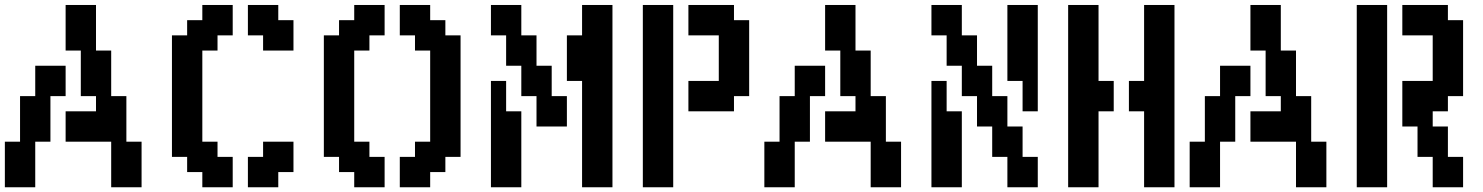

<svg xmlns="http://www.w3.org/2000/svg" viewBox="-20 -708 6102 790"><path d="M500 62.5H437.5V0V-62.5V-125H375H312.5H250V-187.5V-250H312.5H375V-312.5H312.5V-375V-437.5V-500H250V-562.5V-625V-687.5H312.5H375V-625V-562.5V-500H437.5V-437.5V-375V-312.5H500V-250V-187.5V-125H562.5V-62.5V0V62.5ZM62.5 62.5H0V0V-62.5V-125H62.5V-187.5V-250V-312.5H125V-375V-437.5H187.5H250V-375V-312.5H187.5V-250V-187.5V-125H125V-62.5V0V62.5Z M1062.5 62.5H1000V0V-62.5H1062.5V-125H1125H1187.5V-62.5V0H1125V62.5ZM875 62.5H812.5V0H750V-62.5H687.5V-125V-187.5V-250V-312.5V-375V-437.5V-500V-562.5H750V-625H812.5V-687.5H875H937.5V-625V-562.5H875V-500H812.5V-437.5V-375V-312.5V-250V-187.5V-125H875V-62.5H937.5V0V62.5ZM1125 -500H1062.5V-562.5H1000V-625V-687.5H1062.5H1125V-625H1187.5V-562.5V-500Z M1687.5 62.5H1625V0V-62.5H1687.5V-125H1750V-187.5V-250V-312.5V-375V-437.5V-500H1687.5V-562.5H1625V-625V-687.5H1687.5H1750V-625H1812.5V-562.5H1875V-500V-437.5V-375V-312.5V-250V-187.5V-125V-62.5H1812.5V0H1750V62.5ZM1500 62.5H1437.5V0H1375V-62.5H1312.5V-125V-187.5V-250V-312.5V-375V-437.5V-500V-562.5H1375V-625H1437.5V-687.5H1500H1562.5V-625V-562.5H1500V-500H1437.5V-437.5V-375V-312.5V-250V-187.5V-125H1500V-62.5H1562.5V0V62.5Z M2437.5 62.5H2375V0V-62.5V-125V-187.5V-250V-312.5V-375H2312.5V-437.5V-500V-562.5H2375V-625V-687.5H2437.5H2500V-625V-562.5V-500V-437.5V-375V-312.5V-250V-187.5V-125V-62.5V0V62.5ZM2062.5 62.5H2000V0V-62.5V-125V-187.5V-250V-312.5V-375H2062.5V-312.5V-250H2125V-187.5V-125V-62.5V0V62.5ZM2250 -187.5H2187.5V-250V-312.5H2125V-375V-437.5H2062.5V-500V-562.5H2000V-625V-687.5H2062.5H2125V-625V-562.5H2187.5V-500V-437.5H2250V-375V-312.5H2312.5V-250V-187.5Z M2687.5 62.5H2625V0V-62.5V-125V-187.5V-250V-312.5V-375V-437.5V-500V-562.5V-625V-687.5H2687.5H2750V-625V-562.5V-500V-437.5V-375V-312.5V-250V-187.5V-125V-62.5V0V62.5ZM2937.5 -250H2875H2812.5V-312.5V-375H2875H2937.5V-437.5V-500V-562.5H2875H2812.5V-625V-687.5H2875H2937.5H3000V-625H3062.5V-562.5V-500V-437.5V-375V-312.5H3000V-250Z M3625 62.5H3562.5V0V-62.5V-125H3500H3437.5H3375V-187.5V-250H3437.5H3500V-312.5H3437.5V-375V-437.5V-500H3375V-562.5V-625V-687.5H3437.5H3500V-625V-562.5V-500H3562.5V-437.5V-375V-312.5H3625V-250V-187.5V-125H3687.5V-62.5V0V62.5ZM3187.5 62.5H3125V0V-62.5V-125H3187.5V-187.5V-250V-312.5H3250V-375V-437.5H3312.5H3375V-375V-312.5H3312.5V-250V-187.5V-125H3250V-62.5V0V62.5Z M4187.5 -250V-312.5V-375H4125V-437.5V-500V-562.5V-625V-687.5H4187.5H4250V-625V-562.5V-500V-437.5V-375V-312.5V-250ZM4187.5 62.5H4125V0V-62.5H4062.5V-125V-187.5H4000V-250V-312.5H3937.5V-375V-437.5H3875V-500V-562.5H3812.5V-625V-687.5H3875H3937.5V-625V-562.5H4000V-500V-437.5H4062.5V-375V-312.5H4125V-250V-187.5H4187.5V-125V-62.5H4250V0V62.5ZM3875 62.5H3812.5V0V-62.5V-125V-187.5V-250V-312.5V-375H3875V-312.5V-250H3937.5V-187.5V-125V-62.5V0V62.5Z M4750 62.5H4687.5V0V-62.5V-125V-187.5V-250H4625V-312.5V-375H4687.5V-437.5V-500V-562.5V-625V-687.5H4750H4812.5V-625V-562.5V-500V-437.5V-375V-312.5V-250V-187.5V-125V-62.5V0V62.5ZM4437.5 62.5H4375V0V-62.5V-125V-187.5V-250V-312.5V-375V-437.5V-500V-562.5V-625V-687.5H4437.5H4500V-625V-562.5V-500V-437.5V-375H4562.5V-312.5V-250H4500V-187.5V-125V-62.5V0V62.5Z M5375 62.5H5312.5V0V-62.5V-125H5250H5187.5H5125V-187.5V-250H5187.5H5250V-312.5H5187.5V-375V-437.5V-500H5125V-562.5V-625V-687.5H5187.5H5250V-625V-562.5V-500H5312.5V-437.5V-375V-312.5H5375V-250V-187.5V-125H5437.5V-62.5V0V62.5ZM4937.5 62.5H4875V0V-62.5V-125H4937.5V-187.5V-250V-312.5H5000V-375V-437.5H5062.5H5125V-375V-312.5H5062.5V-250V-187.5V-125H5000V-62.5V0V62.5Z M5937.5 62.5H5875V0V-62.5H5812.5V-125V-187.5H5750V-250V-312.5V-375H5812.5H5875V-437.5V-500V-562.5H5812.5H5750V-625V-687.5H5812.5H5875H5937.5V-625H6000V-562.5V-500V-437.5V-375V-312.5H5937.5V-250H5875V-187.5H5937.5V-125V-62.5H6000V0V62.5ZM5625 62.5H5562.5V0V-62.5V-125V-187.5V-250V-312.5V-375V-437.5V-500V-562.5V-625V-687.5H5625H5687.5V-625V-562.5V-500V-437.5V-375V-312.5V-250V-187.5V-125V-62.5V0V62.5Z"/></svg>

Font: PixelArmy
Style: Medium
Weight: 500
Version: Version 001.000